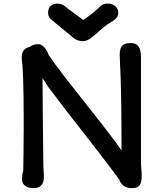

<svg xmlns="http://www.w3.org/2000/svg" viewBox="-20 -1001 882 1036"><path d="M99.1 -31.2C99.1 -3.4 125 14.2 158.2 14.2C208 14.2 216.8 -15.6 216.8 -49.8C216.8 -67.9 214.4 -87.9 213.9 -105C213.9 -190.4 210.9 -280.3 209.5 -579.6L238.8 -533.7C368.2 -360.4 499 -201.7 623 -32.7C631.8 -6.8 653.8 14.2 689.9 14.2C729.5 14.2 744.6 -1.5 744.6 -51.8C744.6 -78.1 740.7 -101.6 740.7 -125V-685.1C740.7 -723.1 737.3 -768.6 686.5 -768.6C647.9 -768.6 626 -758.3 626 -705.6C626 -652.8 635.7 -607.4 635.7 -189C548.8 -317.4 322.3 -584 242.7 -704.1C237.3 -721.2 216.8 -762.7 185.5 -762.7C170.9 -762.7 153.8 -758.8 140.6 -748C110.4 -741.2 97.2 -722.7 97.2 -690.9C97.2 -677.2 98.6 -666.5 101.1 -651.4C107.9 -549.8 107.9 -406.2 107.9 -302.7C107.9 -221.7 106.4 -149.9 105.5 -79.1C105 -80.6 99.1 -58.1 99.1 -31.2ZM429.7 -778.8C455.6 -778.8 485.8 -806.6 516.6 -834.5C536.6 -851.6 555.2 -867.7 571.8 -877C600.1 -893.6 618.2 -906.2 618.2 -933.1C618.2 -959.5 594.2 -981.4 564.5 -981.4C551.8 -981.4 531.7 -981.4 518.6 -963.9C492.7 -939 459 -913.1 429.2 -893.1L338.9 -960C328.1 -970.7 314.5 -981.4 288.1 -981.4C257.3 -981.4 239.7 -961.9 239.7 -934.6C239.7 -909.2 248.5 -901.9 270.5 -883.8L366.2 -805.2C386.7 -785.2 407.7 -778.8 429.7 -778.8Z"/></svg>

Font: Autour One
Style: Regular
Weight: 400
Designer: Eben Sorkin
Foundry: Eben Sorkin
Version: Version 1.002